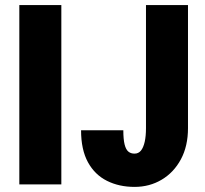

<svg xmlns="http://www.w3.org/2000/svg" viewBox="-20 -731 814 761"><path d="M223.1 -710.9V0H56.6V-710.9ZM558.6 -223.1V-710.9H725.1V-223.1Q725.1 -151.9 697 -99.6Q668.9 -47.4 620.8 -18.8Q572.8 9.8 513.2 9.8Q452.1 9.8 404.1 -14.2Q356 -38.1 328.6 -87.9Q301.3 -137.7 301.3 -214.8H468.8Q468.8 -178.7 473.9 -158.4Q479 -138.2 488.8 -130.1Q498.5 -122.1 513.2 -122.1Q528.8 -122.1 538.6 -134Q548.3 -146 553.5 -168.7Q558.6 -191.4 558.6 -223.1Z"/></svg>

Font: Roboto Condensed Black
Style: Regular
Weight: 900
Designer: Christian Robertson
Foundry: Google
Version: Version 3.008; 2023